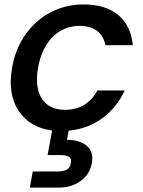

<svg xmlns="http://www.w3.org/2000/svg" viewBox="-20 -580 640 862"><path d="M34.2 -275.9Q48.8 -360.4 94.7 -425.3Q140.6 -490.2 208 -525.1Q275.4 -560.1 354 -560.1Q454.1 -560.1 511 -512.5Q567.9 -464.8 576.2 -377H453.1Q445.8 -418 416.3 -440.9Q386.7 -463.9 336.9 -463.9Q267.1 -463.9 216.8 -414.3Q166.5 -364.7 150.9 -275.9Q135.3 -186.5 168.2 -136.7Q201.2 -86.9 271 -86.9Q370.1 -86.9 417 -173.8H540Q504.9 -97.7 439.7 -49.6Q374.5 -1.5 288.1 6.8L280.8 47.9Q338.9 47.9 370.4 75.4Q401.9 103 392.1 152.8Q383.3 202.6 342 232.4Q300.8 262.2 246.1 262.2H113.8L127 189.9H235.8Q264.2 189.9 279.3 181.9Q294.4 173.8 297.9 152.8Q302.2 131.8 289.8 124Q277.3 116.2 249 116.2H193.8L213.9 5.9Q112.8 -7.3 63.2 -83Q13.7 -158.7 34.2 -275.9Z"/></svg>

Font: SVN-Poppins Medium
Style: Italic
Weight: 500
Italic angle: -10°
Designer: Ninad Kale (Devanagari), Jonny Pinhorn (Latin)
Foundry: Indian Type Foundry
Version: Version 3.002 2017